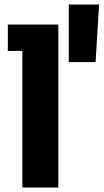

<svg xmlns="http://www.w3.org/2000/svg" viewBox="-20 -840 464 860"><path d="M408.2 -562H288.1V-819.8H423.8ZM241.2 0H80.1V-611.8H15.1V-730H241.2Z"/></svg>

Font: Sora
Style: Bold
Weight: 700
Designer: Jonathan Barnbrook, Julián Moncada
Foundry: Barnbrook Fonts
Version: Version 2.000